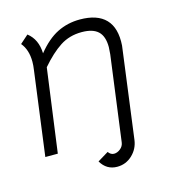

<svg xmlns="http://www.w3.org/2000/svg" viewBox="-96 -590 720 787"><g transform="rotate(-15 264.0 -196.5)"><path d="M132 -413Q173 -464 217 -486Q261 -508 313 -508Q387 -508 422.5 -471Q458 -434 453 -360L402 27Q397 64 370 89.5Q343 115 306 115Q261 115 237 74L283 46Q293 60 307 60Q321 60 334 49.5Q347 39 349 23L397 -338Q399 -360 399 -368Q399 -414 376.5 -435Q354 -456 307 -456Q255 -456 215 -430Q175 -404 132 -354L84 0H31L78 -355Q81 -375 81 -391Q81 -442 55 -473L90 -504Q130 -473 132 -413Z"/></g></svg>

Font: Bellota
Style: Italic
Weight: 400
Italic angle: -7.5°
Designer: Kemie Guaida
Foundry: Kemie Guaida
Version: Version 4.001